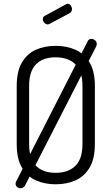

<svg xmlns="http://www.w3.org/2000/svg" viewBox="-20 -975 593 1022"><path d="M276 6Q218 6 171 -15Q124 -36 96.5 -83Q69 -130 69 -208V-518Q69 -595 96.5 -642Q124 -689 170.5 -710Q217 -731 276 -731Q335 -731 382 -710Q429 -689 457 -642Q485 -595 485 -518V-208Q485 -130 457 -83Q429 -36 382 -15Q335 6 276 6ZM276 -55Q343 -55 381 -92Q419 -129 419 -208V-518Q419 -596 381 -633Q343 -670 276 -670Q209 -670 172 -633Q135 -596 135 -518V-208Q135 -129 172 -92Q209 -55 276 -55ZM89 27Q78 27 70.5 20Q63 13 63 3Q63 -4 66 -9L447 -756Q453 -768 467 -768Q477 -768 486 -760.5Q495 -753 495 -741Q495 -734 492 -728L113 13Q109 20 102.5 23.5Q96 27 89 27ZM234 -845Q224 -845 216 -854Q208 -863 208 -873Q208 -886 219 -891L331 -952Q336 -955 339 -955Q350 -955 356.5 -946Q363 -937 363 -927Q363 -912 351 -905L244 -848Q242 -847 239 -846Q236 -845 234 -845Z"/></svg>

Font: Dosis
Style: Regular
Weight: 400
Designer: EdgarTolentino, PabloImpallari, IginoMarini
Foundry: EdgarTolentino, PabloImpallari, IginoMarini
Version: Version 3.001; ttfautohint (v1.8.2)